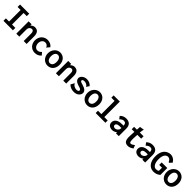

<svg xmlns="http://www.w3.org/2000/svg" viewBox="679 -2900 5143 5143"><g transform="rotate(45 3250.0 -328.5)"><path d="M79.1 -623H426.8V-529.8H306.2V-91.8H432.1V0H73.2V-92.8H193.8V-529.8H79.1Z M560.1 0V-466.8H672.9V-418.9Q697.3 -445.3 729.5 -461.2Q761.7 -477.1 794.9 -477.1Q830.1 -477.1 858.9 -466.3Q887.7 -455.6 908 -432.4Q928.2 -409.2 939.2 -372.3Q950.2 -335.4 950.2 -283.2V0H839.8V-282.2Q839.8 -309.1 835 -328.6Q830.1 -348.1 821.3 -360.6Q812.5 -373 800.3 -378.9Q788.1 -384.8 772.9 -384.8Q752 -384.8 733.6 -376.5Q715.3 -368.2 701.9 -353Q688.5 -337.9 680.7 -316.7Q672.9 -295.4 672.9 -270V0Z M1390.1 -303.2Q1385.7 -304.2 1383.8 -306.9Q1381.8 -309.6 1380.9 -313Q1379.9 -316.4 1379.2 -320.6Q1378.4 -324.7 1377 -329.1Q1363.3 -352.5 1337.6 -368.2Q1312 -383.8 1274.9 -383.8Q1249.5 -383.8 1227.1 -372.8Q1204.6 -361.8 1188 -342Q1171.4 -322.3 1161.6 -294.9Q1151.9 -267.6 1151.9 -234.9Q1151.9 -201.7 1160.9 -173.6Q1169.9 -145.5 1186.3 -124.5Q1202.6 -103.5 1225.3 -91.8Q1248 -80.1 1275.9 -80.1Q1289.6 -80.1 1304.4 -83.3Q1319.3 -86.4 1334.5 -93.8Q1349.6 -101.1 1364.3 -113Q1378.9 -125 1393.1 -142.1L1458 -66.9Q1418.5 -22.5 1371.1 -3.2Q1323.7 16.1 1271 16.1Q1219.7 16.1 1177 -2.4Q1134.3 -21 1103.5 -53.7Q1072.8 -86.4 1055.4 -131.3Q1038.1 -176.3 1038.1 -229Q1038.1 -281.2 1055.2 -326.4Q1072.3 -371.6 1103.5 -405Q1134.8 -438.5 1178.5 -457.8Q1222.2 -477.1 1274.9 -477.1Q1304.2 -477.1 1331.5 -471.2Q1358.9 -465.3 1383.1 -454.1Q1407.2 -442.9 1427.2 -426Q1447.3 -409.2 1461.9 -387.2Z M1753.9 -477.1Q1799.3 -477.1 1838.9 -460.4Q1878.4 -443.8 1908 -412.4Q1937.5 -380.9 1954.3 -335Q1971.2 -289.1 1971.2 -231Q1971.2 -172.9 1954.6 -127Q1938 -81.1 1908.9 -49.3Q1879.9 -17.6 1839.8 -0.7Q1799.8 16.1 1752.9 16.1Q1706.1 16.1 1665.3 -2Q1624.5 -20 1594 -52.7Q1563.5 -85.4 1546.1 -130.4Q1528.8 -175.3 1528.8 -229Q1528.8 -282.2 1546.6 -327.6Q1564.5 -373 1595.2 -406.2Q1626 -439.5 1666.7 -458.3Q1707.5 -477.1 1753.9 -477.1ZM1859.9 -229Q1859.9 -267.1 1851.8 -296.4Q1843.8 -325.7 1829.1 -345.9Q1814.5 -366.2 1794.4 -376.7Q1774.4 -387.2 1751 -387.2Q1727.1 -387.2 1707.3 -376.7Q1687.5 -366.2 1673.6 -346.2Q1659.7 -326.2 1651.9 -297.6Q1644 -269 1644 -232.9Q1644 -196.8 1651.6 -167.7Q1659.2 -138.7 1673.3 -118.2Q1687.5 -97.7 1707.8 -86.4Q1728 -75.2 1752.9 -75.2Q1801.8 -75.2 1830.8 -114.7Q1859.9 -154.3 1859.9 -229Z M2060.1 0V-466.8H2172.9V-418.9Q2197.3 -445.3 2229.5 -461.2Q2261.7 -477.1 2294.9 -477.1Q2330.1 -477.1 2358.9 -466.3Q2387.7 -455.6 2408 -432.4Q2428.2 -409.2 2439.2 -372.3Q2450.2 -335.4 2450.2 -283.2V0H2339.8V-282.2Q2339.8 -309.1 2335 -328.6Q2330.1 -348.1 2321.3 -360.6Q2312.5 -373 2300.3 -378.9Q2288.1 -384.8 2272.9 -384.8Q2252 -384.8 2233.6 -376.5Q2215.3 -368.2 2201.9 -353Q2188.5 -337.9 2180.7 -316.7Q2172.9 -295.4 2172.9 -270V0Z M2890.1 -314.9Q2886.2 -314.9 2884 -317.1Q2881.8 -319.3 2880.6 -322.5Q2879.4 -325.7 2878.4 -329.3Q2877.4 -333 2876 -335.9Q2867.2 -346.7 2854 -356.7Q2840.8 -366.7 2825 -374Q2809.1 -381.3 2791.3 -385.7Q2773.4 -390.1 2755.9 -390.1Q2740.7 -390.1 2727.1 -387.9Q2713.4 -385.7 2702.9 -380.9Q2692.4 -376 2686.3 -368.2Q2680.2 -360.4 2680.2 -349.1Q2680.2 -336.4 2686.8 -327.9Q2693.4 -319.3 2706.5 -312.3Q2719.7 -305.2 2739.7 -298.8Q2759.8 -292.5 2787.1 -285.2Q2870.6 -261.7 2909.9 -225.1Q2949.2 -188.5 2949.2 -141.1Q2949.2 -109.4 2935.1 -81.1Q2920.9 -52.7 2895 -31Q2869.1 -9.3 2832.3 3.4Q2795.4 16.1 2750 16.1Q2690.9 16.1 2640.9 -2.7Q2590.8 -21.5 2546.9 -63L2605 -168Q2610.8 -167 2613.8 -160.9Q2616.7 -154.8 2621.1 -144Q2628.9 -131.3 2643.6 -119.4Q2658.2 -107.4 2676.3 -97.7Q2694.3 -87.9 2714.1 -82Q2733.9 -76.2 2752 -76.2Q2792 -76.2 2814 -87.6Q2835.9 -99.1 2835.9 -122.1Q2835.9 -133.8 2831.1 -142.6Q2826.2 -151.4 2815.7 -158.9Q2805.2 -166.5 2788.1 -173.1Q2771 -179.7 2746.1 -187Q2732.4 -190.9 2719 -194.8Q2705.6 -198.7 2691.9 -204.1Q2664.6 -214.4 2643.1 -227.3Q2621.6 -240.2 2606.7 -256.3Q2591.8 -272.5 2584 -292.7Q2576.2 -313 2576.2 -337.9Q2576.2 -362.8 2590.1 -387.7Q2604 -412.6 2628.4 -432.4Q2652.8 -452.1 2686.8 -464.6Q2720.7 -477.1 2761.2 -477.1Q2814.5 -477.1 2860.1 -458Q2905.8 -439 2943.8 -396Z M3253.9 -477.1Q3299.3 -477.1 3338.9 -460.4Q3378.4 -443.8 3408 -412.4Q3437.5 -380.9 3454.3 -335Q3471.2 -289.1 3471.2 -231Q3471.2 -172.9 3454.6 -127Q3438 -81.1 3408.9 -49.3Q3379.9 -17.6 3339.8 -0.7Q3299.8 16.1 3252.9 16.1Q3206.1 16.1 3165.3 -2Q3124.5 -20 3094 -52.7Q3063.5 -85.4 3046.1 -130.4Q3028.8 -175.3 3028.8 -229Q3028.8 -282.2 3046.6 -327.6Q3064.5 -373 3095.2 -406.2Q3126 -439.5 3166.7 -458.3Q3207.5 -477.1 3253.9 -477.1ZM3359.9 -229Q3359.9 -267.1 3351.8 -296.4Q3343.8 -325.7 3329.1 -345.9Q3314.5 -366.2 3294.4 -376.7Q3274.4 -387.2 3251 -387.2Q3227.1 -387.2 3207.3 -376.7Q3187.5 -366.2 3173.6 -346.2Q3159.7 -326.2 3151.9 -297.6Q3144 -269 3144 -232.9Q3144 -196.8 3151.6 -167.7Q3159.2 -138.7 3173.3 -118.2Q3187.5 -97.7 3207.8 -86.4Q3228 -75.2 3252.9 -75.2Q3301.8 -75.2 3330.8 -114.7Q3359.9 -154.3 3359.9 -229Z M3573.2 -674.8H3807.1V-86.9H3935.1V0H3566.9V-86.9H3694.8V-587.9H3573.2Z M4075.2 -400.9Q4147.5 -477.1 4252 -477.1Q4296.4 -477.1 4331.5 -465.8Q4366.7 -454.6 4391.1 -430.9Q4415.5 -407.2 4428.7 -370.8Q4441.9 -334.5 4441.9 -284.2V0H4335V-42Q4308.6 -17.1 4272.2 -2.4Q4235.8 12.2 4199.2 12.2Q4158.2 12.2 4128.2 1.2Q4098.1 -9.8 4078.6 -28.3Q4059.1 -46.9 4049.6 -71.8Q4040 -96.7 4040 -124Q4040 -160.2 4055.4 -190.2Q4070.8 -220.2 4100.6 -241.9Q4130.4 -263.7 4174.1 -275.9Q4217.8 -288.1 4274.9 -288.1H4334Q4333 -341.3 4312.5 -365.2Q4292 -389.2 4248 -389.2Q4190.9 -389.2 4131.8 -327.1ZM4295.9 -204.1Q4252 -205.1 4223.6 -199Q4195.3 -192.9 4179.2 -182.1Q4163.1 -171.4 4157 -157.5Q4150.9 -143.6 4150.9 -129.9Q4150.9 -118.2 4156.2 -107.9Q4161.6 -97.7 4170.9 -90.1Q4180.2 -82.5 4192.6 -77.9Q4205.1 -73.2 4219.2 -73.2Q4242.2 -73.2 4260.5 -81.3Q4278.8 -89.4 4292.5 -100.6Q4306.2 -111.8 4315.4 -124Q4324.7 -136.2 4329.1 -145Q4333 -152.3 4335 -166.7Q4336.9 -181.2 4336.9 -203.1Z M4669.9 -576.2 4793.9 -597.2Q4793.9 -584.5 4790 -576.2Q4786.1 -567.9 4783.2 -557.1L4772.9 -466.8H4914.1V-376H4769Q4767.6 -339.8 4764.4 -301.3Q4761.2 -262.7 4761.2 -225.1Q4761.2 -187 4762.9 -159.7Q4764.6 -132.3 4770.3 -115.2Q4775.9 -98.1 4786.4 -90.1Q4796.9 -82 4814 -82Q4830.6 -82 4857.9 -96.4Q4885.3 -110.8 4919.9 -137.2L4955.1 -44.9Q4914.1 -15.6 4874.8 0.2Q4835.4 16.1 4796.9 16.1Q4757.8 16.1 4729.7 5.1Q4701.7 -5.9 4683.3 -29.1Q4665 -52.2 4656.5 -88.4Q4647.9 -124.5 4647.9 -174.8Q4647.9 -208.5 4649.9 -258.1Q4651.9 -307.6 4657.2 -376H4556.2V-466.8H4663.1Z M5075.2 -400.9Q5147.5 -477.1 5252 -477.1Q5296.4 -477.1 5331.5 -465.8Q5366.7 -454.6 5391.1 -430.9Q5415.5 -407.2 5428.7 -370.8Q5441.9 -334.5 5441.9 -284.2V0H5335V-42Q5308.6 -17.1 5272.2 -2.4Q5235.8 12.2 5199.2 12.2Q5158.2 12.2 5128.2 1.2Q5098.1 -9.8 5078.6 -28.3Q5059.1 -46.9 5049.6 -71.8Q5040 -96.7 5040 -124Q5040 -160.2 5055.4 -190.2Q5070.8 -220.2 5100.6 -241.9Q5130.4 -263.7 5174.1 -275.9Q5217.8 -288.1 5274.9 -288.1H5334Q5333 -341.3 5312.5 -365.2Q5292 -389.2 5248 -389.2Q5190.9 -389.2 5131.8 -327.1ZM5295.9 -204.1Q5252 -205.1 5223.6 -199Q5195.3 -192.9 5179.2 -182.1Q5163.1 -171.4 5157 -157.5Q5150.9 -143.6 5150.9 -129.9Q5150.9 -118.2 5156.2 -107.9Q5161.6 -97.7 5170.9 -90.1Q5180.2 -82.5 5192.6 -77.9Q5205.1 -73.2 5219.2 -73.2Q5242.2 -73.2 5260.5 -81.3Q5278.8 -89.4 5292.5 -100.6Q5306.2 -111.8 5315.4 -124Q5324.7 -136.2 5329.1 -145Q5333 -152.3 5335 -166.7Q5336.9 -181.2 5336.9 -203.1Z M5897 -445.8Q5888.2 -449.7 5882.8 -453.4Q5877.4 -457 5874.5 -460.9Q5871.6 -464.8 5869.9 -468.8Q5868.2 -472.7 5866.2 -477.1Q5860.4 -490.7 5850.3 -502.7Q5840.3 -514.6 5827.6 -523.9Q5814.9 -533.2 5799.8 -538.6Q5784.7 -543.9 5768.1 -543.9Q5743.2 -543.9 5718.8 -532Q5694.3 -520 5675 -493.2Q5655.8 -466.3 5643.8 -423.6Q5631.8 -380.9 5631.8 -318.8Q5631.8 -262.2 5642.1 -217.3Q5652.3 -172.4 5670.9 -141.4Q5689.5 -110.4 5714.6 -93.8Q5739.7 -77.1 5770 -77.1Q5792.5 -77.1 5815.9 -82.5Q5839.4 -87.9 5858.9 -103V-220.2H5752.9V-314.9H5964.8V-53.2Q5919.9 -15.6 5872.3 1.2Q5824.7 18.1 5770 18.1Q5709 18.1 5661.6 -6.1Q5614.3 -30.3 5582 -74Q5549.8 -117.7 5533 -178.2Q5516.1 -238.8 5516.1 -312Q5516.1 -377.4 5528.6 -427.2Q5541 -477.1 5561.5 -513.4Q5582 -549.8 5608.6 -574Q5635.3 -598.1 5663.3 -612.5Q5691.4 -627 5719.2 -633.1Q5747.1 -639.2 5770 -639.2Q5801.8 -639.2 5830.8 -630.4Q5859.9 -621.6 5885.3 -605.5Q5910.6 -589.4 5931.2 -566.9Q5951.7 -544.4 5966.8 -517.1Z M6253.9 -477.1Q6299.3 -477.1 6338.9 -460.4Q6378.4 -443.8 6408 -412.4Q6437.5 -380.9 6454.3 -335Q6471.2 -289.1 6471.2 -231Q6471.2 -172.9 6454.6 -127Q6438 -81.1 6408.9 -49.3Q6379.9 -17.6 6339.8 -0.7Q6299.8 16.1 6252.9 16.1Q6206.1 16.1 6165.3 -2Q6124.5 -20 6094 -52.7Q6063.5 -85.4 6046.1 -130.4Q6028.8 -175.3 6028.8 -229Q6028.8 -282.2 6046.6 -327.6Q6064.5 -373 6095.2 -406.2Q6126 -439.5 6166.7 -458.3Q6207.5 -477.1 6253.9 -477.1ZM6359.9 -229Q6359.9 -267.1 6351.8 -296.4Q6343.8 -325.7 6329.1 -345.9Q6314.5 -366.2 6294.4 -376.7Q6274.4 -387.2 6251 -387.2Q6227.1 -387.2 6207.3 -376.7Q6187.5 -366.2 6173.6 -346.2Q6159.7 -326.2 6151.9 -297.6Q6144 -269 6144 -232.9Q6144 -196.8 6151.6 -167.7Q6159.2 -138.7 6173.3 -118.2Q6187.5 -97.7 6207.8 -86.4Q6228 -75.2 6252.9 -75.2Q6301.8 -75.2 6330.8 -114.7Q6359.9 -154.3 6359.9 -229Z"/></g></svg>

Font: InconsolataGo
Style: Bold
Weight: 700
Designer: Raph Levien, Kirill Tkachev(cyreal.org)
Foundry: Raph Levien, Kirill Tkachev(cyreal.org)
Version: Version 1.015; ttfautohint (v0.92) -l 8 -r 50 -G 200 -x 14 -